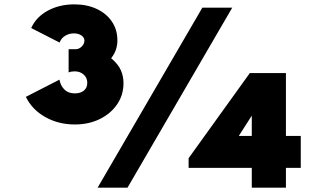

<svg xmlns="http://www.w3.org/2000/svg" viewBox="-20 -860 1523 880"><path d="M323 -289.5Q386.5 -289.5 437 -314.2Q487.5 -339 516.8 -381.8Q546 -424.5 546 -479Q546 -511 533.5 -539Q521 -567 489.5 -593Q505.5 -614 511.8 -633.8Q518 -653.5 518 -675Q518 -724 492.8 -761.2Q467.5 -798.5 423 -819.2Q378.5 -840 320.5 -840Q252.5 -840 199.2 -811.2Q146 -782.5 123 -731.5L253 -665Q261 -685.5 279 -696.2Q297 -707 318.5 -707Q340 -707 353.5 -697.2Q367 -687.5 367 -673.5Q367 -659.5 354.8 -647Q342.5 -634.5 327 -634.5H294.5V-528Q306.5 -533 322 -533Q347 -533 363.5 -518.2Q380 -503.5 380 -480Q380 -457.5 364.5 -444.8Q349 -432 323 -432Q292.5 -432 275 -449.8Q257.5 -467.5 252.5 -495L98.5 -416Q127 -357.5 187.5 -323.5Q248 -289.5 323 -289.5ZM427.5 0H564.5L1044.5 -825H907.5ZM1134 0H1290.5V-90.5H1358.5V-237H1290.5V-525H1125L844.5 -135V-90.5H1134ZM1074.5 -237 1134 -330V-237Z"/></svg>

Font: Spartan Black
Style: Regular
Weight: 900
Designer: Matt Bailey, Mirko Velimirovic
Foundry: Matt Bailey
Version: Version 1.003; ttfautohint (v1.8.3)